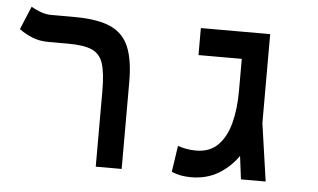

<svg xmlns="http://www.w3.org/2000/svg" viewBox="-46 -684 1265 764"><g transform="rotate(5 586.0 -301.5)"><path d="M463.9 -347.2V0H360.4V-302.7Q360.4 -373.5 348.4 -411.4Q336.4 -449.2 303.7 -463.6Q271 -478 208 -478H130.4Q92.3 -478 63 -490.5Q33.7 -502.9 12.2 -519L50.8 -611.8Q62 -604.5 85.2 -595.2Q108.4 -585.9 132.8 -585.9H224.1Q315.4 -585.9 367.7 -563Q419.9 -540 441.9 -487.8Q463.9 -435.5 463.9 -347.2Z M741.7 8.8Q721.2 8.8 702.4 5.6Q683.6 2.4 663.6 -5.9L679.2 -110.8Q694.8 -105.5 712.6 -102.1Q730.5 -98.6 752.4 -98.6Q806.2 -98.6 839.1 -131.3Q872.1 -164.1 887 -220.9Q901.9 -277.8 901.9 -349.6V-392.1H1003.9L1002 -336.9Q1001 -272 983.6 -210.2Q966.3 -148.4 933.1 -98.9Q899.9 -49.3 852.1 -20.3Q804.2 8.8 741.7 8.8ZM940.4 0 901.9 -305.2V-585.9H1005.9V-230.5L1039.1 0ZM729 -478V-585.9H991.2V-478Z"/></g></svg>

Font: Cascadia Mono Medium
Style: Regular
Weight: 500
Monospace: yes
Designer: Aaron Bell
Foundry: Saja Typeworks
Version: Version 2407.024